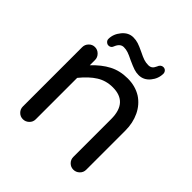

<svg xmlns="http://www.w3.org/2000/svg" viewBox="-182 -814 959 959"><g transform="rotate(45 297.5 -334.5)"><path d="M139.6 -580.1Q139.6 -614.3 164.1 -644Q188.5 -673.8 222.7 -673.8Q241.2 -673.8 257.8 -668.5Q274.4 -663.1 300.8 -650.4Q326.2 -637.7 341.3 -632.8Q356.4 -627.9 373 -627.9Q385.7 -627.9 394 -633.8Q402.3 -639.6 408.2 -653.3Q416 -674.8 433.6 -674.8Q443.4 -674.8 449.7 -668.5Q456.1 -662.1 457 -652.3Q457 -616.2 433.1 -587.4Q409.2 -558.6 374 -558.6Q356.4 -558.6 340.3 -564Q324.2 -569.3 293.9 -583Q268.6 -595.7 253.9 -600.6Q239.3 -605.5 223.6 -605.5Q199.2 -605.5 186.5 -575.2Q180.7 -556.6 163.1 -556.6Q154.3 -556.6 147 -563.5Q139.6 -570.3 139.6 -580.1ZM76.2 -39.1V-458Q76.2 -476.6 89.4 -490.2Q102.5 -503.9 121.1 -503.9Q139.6 -503.9 153.3 -490.2Q167 -476.6 167 -458V-420.9Q207 -463.9 250 -486.3Q293 -508.8 347.7 -508.8Q401.4 -508.8 442.4 -483.4Q481.4 -458 502.4 -414.1Q523.4 -370.1 523.4 -316.4V-39.1Q523.4 -20.5 509.8 -7.3Q496.1 5.9 477.5 5.9Q459 5.9 445.8 -7.3Q432.6 -20.5 432.6 -39.1V-306.6Q432.6 -424.8 326.2 -424.8Q279.3 -424.8 241.7 -401.4Q204.1 -377.9 167 -332V-39.1Q167 -20.5 153.3 -7.3Q139.6 5.9 121.1 5.9Q102.5 5.9 89.4 -7.3Q76.2 -20.5 76.2 -39.1Z"/></g></svg>

Font: KTXP_ComRound
Style: Medium
Weight: 500
Version: Version 1.01;May 16, 2022;FontCreator 13.0.0.2683 64-bit